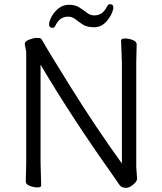

<svg xmlns="http://www.w3.org/2000/svg" viewBox="-20 -890 778 923"><path d="M106 -641 99 -678Q99 -692 121.5 -700Q144 -708 154.5 -708Q165 -708 171 -707Q177 -706 182 -698Q207 -652 324.5 -464Q442 -276 566 -104V-589L562 -695Q562 -705 581 -705Q600 -705 618.5 -697.5Q637 -690 637 -677L635 -588V-87L639 -32Q639 -22 630 -12Q607 13 585.5 13Q564 13 554.5 -1Q545 -15 520 -51Q328 -321 175 -579V-105L178 1Q178 11 160 11Q142 11 123 3.5Q104 -4 104 -17L106 -106ZM524 -846Q517 -815 492 -787Q467 -759 433 -759Q399 -759 379 -771.5Q359 -784 343 -797Q327 -810 308 -810Q267 -810 247 -768Q241 -756 234 -756Q216 -756 216 -773Q216 -787 227.5 -809Q239 -831 260.5 -849Q282 -867 312 -867Q342 -867 362 -854Q382 -841 398 -828.5Q414 -816 433 -816Q474 -816 494 -858Q500 -870 508 -870Q525 -870 525 -853Q525 -849 524 -846Z"/></svg>

Font: LXGW WenKai Lite
Style: Regular
Weight: 400
Designer: LXGW / Fontworks Inc.
Foundry: LXGW / Fontworks Inc.
Version: Version 1.511; March 25, 2025